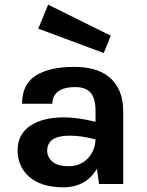

<svg xmlns="http://www.w3.org/2000/svg" viewBox="-20 -784 625 818"><path d="M253 -284Q311 -284 387 -265V-313Q387 -364 366.5 -388.5Q346 -413 299.5 -413Q253 -413 228 -394.5Q203 -376 203 -342H74Q74 -425 132.5 -462Q191 -499 296 -499Q446 -499 490 -394Q505 -358 505 -309V0H402L393 -65Q346 14 249 14Q155 14 103 -32Q55 -76 55 -143.5Q55 -211 108 -247.5Q161 -284 253 -284ZM143 -662 185 -764 452 -632 422 -558ZM181 -142Q181 -115 203 -95.5Q225 -76 273.5 -76Q322 -76 353.5 -108.5Q385 -141 387 -190Q328 -206 277 -206Q181 -206 181 -142Z"/></svg>

Font: Karmilla
Style: Bold
Weight: 700
Designer: Jonathan Pinhorn
Version: Version 1.000